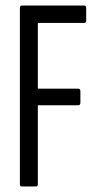

<svg xmlns="http://www.w3.org/2000/svg" viewBox="-20 -675 362 695"><path d="M58 0Q52 0 52 -9V-646Q52 -655 59 -655H285Q292 -655 292 -646V-601Q292 -592 285 -592H117V-354H263Q271 -354 271 -345V-303Q271 -294 263 -294H117V-9Q117 0 111 0Z"/></svg>

Font: Sofia Sans Extra Condensed
Style: Regular
Weight: 400
Designer: Botio Nikoltchev, Ani Petrova
Foundry: lettersoup
Version: Version 4.101